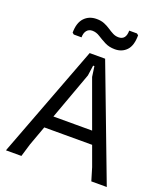

<svg xmlns="http://www.w3.org/2000/svg" viewBox="-160 -1011 967 1120"><g transform="rotate(20 323.0 -451.0)"><path d="M10 0 275 -700H371L636 0H540L516 -80L336 -574L327 -638H319L310 -574L130 -80L106 0ZM132 -202V-280H512V-202ZM246 -901Q274 -901 294.5 -892.5Q315 -884 332 -872.5Q349 -861 365.5 -852.5Q382 -844 401 -844Q447 -844 447 -902H495L505 -894Q505 -830 477 -800.5Q449 -771 405 -771Q369 -771 342 -785Q315 -799 292.5 -813.5Q270 -828 246 -828Q224 -828 211.5 -812.5Q199 -797 199 -770H151L141 -778Q141 -839 170 -870Q199 -901 246 -901Z"/></g></svg>

Font: AR One Sans
Style: Regular
Weight: 400
Designer: Niteesh Yadav
Foundry: Niteesh Yadav
Version: Version 1.001;gftools[0.9.33]